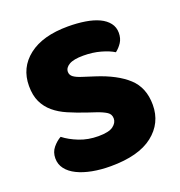

<svg xmlns="http://www.w3.org/2000/svg" viewBox="-118 -724 788 840"><g transform="rotate(-20 275.5 -303.5)"><path d="M237 -241Q193 -256 157 -271.5Q121 -287 95 -309Q69 -331 54.5 -361.5Q40 -392 40 -436Q40 -521 105.5 -572Q171 -623 289 -623Q332 -623 369 -617Q406 -611 432.5 -598.5Q459 -586 474 -566.5Q489 -547 489 -521Q489 -495 477 -476.5Q465 -458 448 -445Q426 -459 389 -469.5Q352 -480 308 -480Q263 -480 242 -467.5Q221 -455 221 -436Q221 -421 234 -411.5Q247 -402 273 -394L326 -377Q420 -347 470.5 -300.5Q521 -254 521 -174Q521 -89 454 -36.5Q387 16 257 16Q211 16 171.5 8.5Q132 1 102.5 -13.5Q73 -28 56.5 -49.5Q40 -71 40 -99Q40 -128 57 -148.5Q74 -169 94 -180Q122 -158 162.5 -142Q203 -126 251 -126Q300 -126 320 -141Q340 -156 340 -176Q340 -196 324 -206.5Q308 -217 279 -227Z"/></g></svg>

Font: BALOOCHETTANREGULAR
Style: Book
Weight: 400
Designer: Maithili Shingre and Ek Type
Foundry: Ek Type
Version: Version 1.100;PS 1.000;hotconv 1.0.88;makeotf.lib2.5.647800;